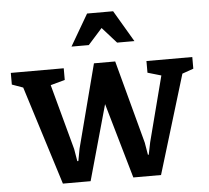

<svg xmlns="http://www.w3.org/2000/svg" viewBox="-55 -849 998 918"><g transform="rotate(-5 444.0 -390.0)"><path d="M610 -639 521 -790H396L308 -639H391L459 -715L527 -639ZM262 -483V-539H8V-483L61 -464L210 10H343L444 -351L548 10H681L825 -464L879 -483V-539H659V-483L724 -464L643 -151L631 -92H627L617 -151L510 -550H408L304 -150L293 -91H288L278 -150L193 -464Z"/></g></svg>

Font: Domine
Style: Bold
Weight: 700
Designer: Pablo Impallari, Rodrigo Fuenzalida, Brenda Gallo
Foundry: Pablo Impallari, Rodrigo Fuenzalida, Brenda Gallo
Version: Version 2.000